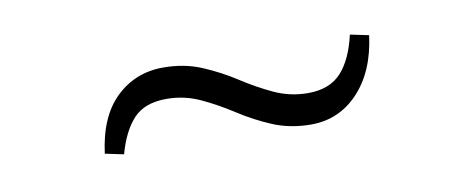

<svg xmlns="http://www.w3.org/2000/svg" viewBox="-28 -345 603 244"><g transform="rotate(-10 273.5 -223.0)"><path d="M184 -235Q156 -235 141.5 -219.5Q127 -204 119 -175L95 -180Q101 -227 126 -251Q151 -275 187 -275Q214 -275 236.5 -265.5Q259 -256 279 -243Q299 -230 319.5 -220.5Q340 -211 363 -211Q391 -211 406 -227.5Q421 -244 428 -275L452 -270Q446 -224 421 -197.5Q396 -171 360 -171Q333 -171 310.5 -180.5Q288 -190 268 -203Q248 -216 227.5 -225.5Q207 -235 184 -235Z"/></g></svg>

Font: Bona Nova
Style: Regular
Weight: 400
Designer: Mateusz Machalski
Foundry: Capitalics
Version: Version 4.001; ttfautohint (v1.8.3)